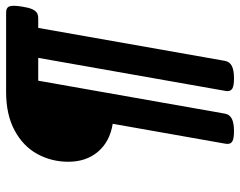

<svg xmlns="http://www.w3.org/2000/svg" viewBox="-102 -518 820 657"><g transform="rotate(-90 308.5 -190.0)"><path d="M616.7 -553.2Q616.7 -542 613.8 -524.4Q610.4 -502 605 -490.2Q599.6 -478.5 592.3 -474.1Q585 -469.7 573.2 -469.7H541L428.2 169.4Q425.3 185.5 410.6 192.9Q396 200.2 368.2 200.2Q344.2 200.2 334.5 195.1Q324.7 189.9 324.7 177.7Q324.7 175.3 325.7 169.4L438.5 -469.7H360.4L247.6 169.4Q244.6 185.5 230 192.9Q215.3 200.2 187.5 200.2Q163.6 200.2 153.8 195.1Q144 189.9 144 177.7Q144 175.3 145 169.4L212.9 -214.8Q151.9 -224.6 117.4 -265.1Q83 -305.7 83 -366.7Q83 -424.3 109.6 -472.9Q136.2 -521.5 190.2 -550.5Q244.1 -579.6 321.3 -579.6H592.8Q605.5 -579.6 611.1 -574Q616.7 -568.4 616.7 -553.2Z"/></g></svg>

Font: Courier Prime Sans
Style: Bold Italic
Weight: 700
Italic angle: -10°
Designer: Alan Dague-Greene
Foundry: Quote-Unquote Apps
Version: Version 3.020